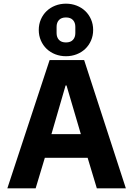

<svg xmlns="http://www.w3.org/2000/svg" viewBox="-20 -1025 725 1045"><path d="M507 0 457 -166H224L174 0H20L250 -698H438L665 0ZM342 -560H337L260 -295H420ZM339 -719Q308 -719 281 -729.5Q254 -740 234 -759Q214 -778 202.5 -804.5Q191 -831 191 -862Q191 -893 202.5 -919.5Q214 -946 234 -965Q254 -984 281 -994.5Q308 -1005 339 -1005Q370 -1005 397 -994.5Q424 -984 444 -965Q464 -946 475.5 -919.5Q487 -893 487 -862Q487 -831 475.5 -804.5Q464 -778 444 -759Q424 -740 397 -729.5Q370 -719 339 -719ZM339 -794Q364 -794 377 -808Q390 -822 390 -845V-879Q390 -902 377 -916Q364 -930 339 -930Q314 -930 301 -916Q288 -902 288 -879V-845Q288 -822 301 -808Q314 -794 339 -794Z"/></svg>

Font: IBM Plex Sans Thai
Style: Bold
Weight: 700
Designer: Mike Abbink, Paul van der Laan, Pieter van Rosmalen, Ben Mitchell, Mark Frömberg
Foundry: Bold Monday
Version: Version 1.2